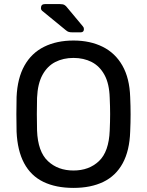

<svg xmlns="http://www.w3.org/2000/svg" viewBox="-20 -908 717 938"><path d="M339 10Q253 10 192 -19.5Q131 -49 98 -110.5Q65 -172 61 -265Q60 -309 60 -349.5Q60 -390 61 -434Q65 -526 99.5 -587.5Q134 -649 195.5 -679.5Q257 -710 339 -710Q420 -710 481.5 -679.5Q543 -649 578 -587.5Q613 -526 616 -434Q618 -390 618 -349.5Q618 -309 616 -265Q613 -172 579.5 -110.5Q546 -49 485 -19.5Q424 10 339 10ZM339 -75Q415 -75 463.5 -121Q512 -167 516 -270Q518 -315 518 -350.5Q518 -386 516 -430Q514 -499 490.5 -542Q467 -585 428 -605Q389 -625 339 -625Q289 -625 250 -605Q211 -585 187.5 -542Q164 -499 161 -430Q160 -386 160 -350.5Q160 -315 161 -270Q165 -167 214 -121Q263 -75 339 -75ZM334 -750Q323 -750 316 -752Q309 -754 301 -761L185 -856Q180 -861 180 -868Q180 -888 199 -888H273Q287 -888 294.5 -884Q302 -880 310 -869L385 -779Q390 -774 390 -766Q390 -750 374 -750Z"/></svg>

Font: RubikRegular
Style: Regular
Weight: 400
Designer: Hubert and Fischer
Foundry: Hubert and Fischer
Version: Version 2.300;gftools[0.9.30]